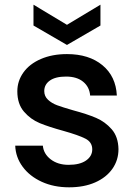

<svg xmlns="http://www.w3.org/2000/svg" viewBox="-20 -791 574 820"><path d="M275 9Q210 9 158.5 -14.5Q107 -38 77 -78.5Q47 -119 45 -169H163Q166 -134 196.5 -110.5Q227 -87 273 -87Q321 -87 347.5 -105.5Q374 -124 374 -153Q374 -184 344.5 -199Q315 -214 251 -232Q189 -249 150 -265Q111 -281 82.5 -314Q54 -347 54 -401Q54 -445 80 -481.5Q106 -518 154.5 -539Q203 -560 266 -560Q360 -560 417.5 -512.5Q475 -465 479 -383H365Q362 -420 335 -442Q308 -464 262 -464Q217 -464 193 -447Q169 -430 169 -402Q169 -380 185 -365Q201 -350 224 -341.5Q247 -333 292 -320Q352 -304 390.5 -287.5Q429 -271 457 -239Q485 -207 486 -154Q486 -107 460 -70Q434 -33 386.5 -12Q339 9 275 9ZM409 -682 266 -599 123 -682V-771L266 -685L409 -771Z"/></svg>

Font: MSTAGE Medium
Style: Regular
Weight: 500
Designer: Ninad Kale (Devanagari), Jonny Pinhorn (Latin)
Foundry: Indian Type Foundry
Version: 4.004